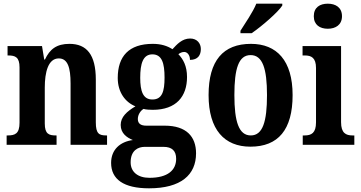

<svg xmlns="http://www.w3.org/2000/svg" viewBox="-20 -786 1958 1042"><path d="M16 0H287V-51H283C245 -51 223 -59 223 -116V-311C223 -393 241 -469 299 -469C348 -469 363 -418 363 -333V0H561V-51H557C518 -51 500 -60 500 -122V-354C500 -490 450 -548 357 -548C287 -548 250 -519 224 -463H220L208 -536H21V-485H25C63 -485 86 -476 86 -420V-120C86 -60 61 -51 22 -51H16Z M789 236C962 236 1044 163 1044 46C1044 -45 991 -104 874 -104H774C746 -104 728 -114 728 -140C728 -165 744 -186 759 -195C770 -191 796 -190 809 -190C937 -190 995 -263 995 -368C995 -428 974 -465 948 -492C957 -498 966 -504 980 -504C995 -504 1011 -489 1011 -461C1055 -461 1070 -488 1070 -520C1070 -550 1050 -577 1012 -577C968 -577 940 -545 916 -519C888 -537 854 -548 809 -548C679 -548 619 -480 619 -363C619 -285 660 -231 715 -209C668 -181 635 -151 635 -108C635 -62 669 -39 701 -26C632 -17 583 26 583 98C583 187 651 236 789 236ZM807 -246C756 -246 741 -291 741 -364C741 -441 756 -491 807 -491C859 -491 873 -443 873 -365C873 -290 860 -246 807 -246ZM791 179C728 179 689 147 689 95C689 29 731 11 765 11H867C913 11 936 32 936 76C936 137 891 179 791 179Z M1285 -619V-606H1346C1403 -645 1490 -721 1512 -756V-766H1371C1353 -721 1312 -662 1285 -619ZM1339 10C1490 10 1568 -82 1568 -270C1568 -457 1482 -548 1342 -548C1191 -548 1112 -457 1112 -270C1112 -82 1198 10 1339 10ZM1341 -51C1276 -51 1252 -126 1252 -270C1252 -414 1275 -487 1340 -487C1405 -487 1429 -414 1429 -270C1429 -126 1406 -51 1341 -51Z M1759 -630C1801 -630 1836 -651 1836 -698C1836 -746 1801 -766 1759 -766C1716 -766 1683 -746 1683 -698C1683 -651 1716 -630 1759 -630ZM1623 0H1903V-51H1893C1857 -51 1831 -64 1831 -123V-536H1622V-485H1635C1670 -485 1695 -472 1695 -417V-122C1695 -64 1670 -51 1633 -51H1623Z"/></svg>

Font: Noto Serif Georgian Condensed Bold
Style: Regular
Weight: 700
Width: 3
Designer: Monotype Design Team, Akaki Razmadze
Foundry: Google LLC
Version: Version 2.003